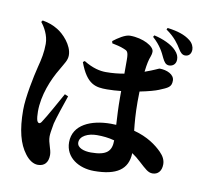

<svg xmlns="http://www.w3.org/2000/svg" viewBox="-97 -965 1194 1141"><g transform="rotate(10 500.0 -394.5)"><path d="M828 -682C840 -658 849 -645 869 -644C890 -644 911 -657 911 -687C911 -705 905 -721 887 -740C860 -769 807 -793 753 -805L747 -795C796 -751 813 -714 828 -682ZM911 -753C924 -731 936 -719 953 -719C978 -719 990 -738 990 -761C990 -776 982 -799 960 -815C928 -840 885 -854 823 -862L818 -852C872 -815 897 -776 911 -753ZM77 -767C98 -742 126 -694 126 -643C126 -592 117 -549 104 -500C89 -440 62 -311 62 -234C62 -112 84 -31 126 24C148 54 176 73 204 73C244 73 266 48 266 3C266 -31 244 -66 244 -105C244 -120 247 -141 255 -185C264 -221 292 -304 311 -359L290 -368C262 -318 209 -221 184 -184C174 -168 163 -169 156 -185C152 -196 150 -220 150 -240C150 -338 191 -438 234 -509C256 -549 273 -569 273 -600C273 -661 213 -722 177 -743C149 -760 123 -770 84 -777ZM626 -149C626 -85 599 -54 502 -54C461 -54 418 -67 418 -100C418 -139 467 -162 520 -162C555 -162 590 -159 626 -149ZM515 -715C538 -710 565 -705 588 -695C607 -687 617 -686 617 -633V-550C584 -544 548 -540 506 -540C472 -540 427 -549 372 -583L362 -575C409 -446 465 -440 531 -440C559 -440 587 -442 616 -445V-402C616 -349 619 -291 622 -242L590 -243C471 -243 364 -198 364 -92C364 1 448 51 539 51C675 51 742 6 745 -93C763 -81 781 -67 799 -50C840 -13 857 5 884 5C916 5 938 -18 938 -59C938 -84 927 -107 904 -130C870 -164 817 -204 733 -226C728 -272 723 -327 723 -400L724 -461C775 -471 817 -483 836 -491C889 -513 908 -520 908 -559C908 -596 862 -616 818 -616C814 -616 790 -602 733 -582C736 -607 739 -627 742 -640C748 -672 759 -682 759 -708C759 -739 691 -778 611 -778C582 -778 540 -750 512 -728Z"/></g></svg>

Font: Noto Serif SC Black
Style: Regular
Weight: 900
Designer: Ryoko NISHIZUKA 西塚涼子 (kana & ideographs); Frank Grießhammer (Latin, Greek & Cyrillic); Wenlong ZHANG 张文龙 (bopomofo); San
Foundry: Adobe
Version: Version 2.001;hotconv 1.1.0;makeotfexe 2.6.0